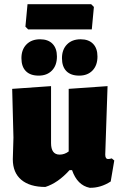

<svg xmlns="http://www.w3.org/2000/svg" viewBox="-20 -884 576 914"><path d="M414 -864 427 -851 417 -744H114L101 -757L111 -864ZM364 -697Q402 -697 423 -675.5Q444 -654 444 -615Q444 -573 420.5 -548.5Q397 -524 357 -524Q317 -524 296 -545.5Q275 -567 275 -607Q275 -648 299 -672.5Q323 -697 364 -697ZM171 -697Q209 -697 230 -675.5Q251 -654 251 -615Q251 -573 227.5 -548.5Q204 -524 164 -524Q124 -524 103 -545.5Q82 -567 82 -607Q82 -648 106 -672.5Q130 -697 171 -697ZM196 6Q122 6 81.5 -28Q41 -62 41 -126L44 -229L38 -461L223 -474V-203Q223 -148 264 -148Q287 -148 307 -163V-461L492 -474L481 -148Q481 -127 495 -127Q502 -127 512 -130L524 -120L507 -20Q459 11 407 10Q348 -2 323 -74H311Q256 -13 196 6Z"/></svg>

Font: Alegreya Sans Black
Style: Regular
Weight: 900
Designer: Juan Pablo del Peral
Foundry: Huerta Tipografica
Version: Version 2.007